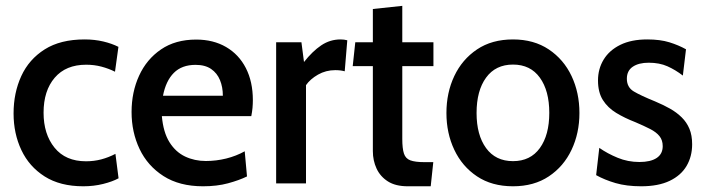

<svg xmlns="http://www.w3.org/2000/svg" viewBox="-20 -642 2466 672"><path d="M271.5 10Q190.5 10 136.2 -24.5Q82 -59 54.8 -116.8Q27.5 -174.5 27.5 -245Q27.5 -317 54.5 -375.8Q81.5 -434.5 136.5 -469.2Q191.5 -504 276 -504Q311 -504 341.5 -496.8Q372 -489.5 394.5 -478L382.5 -391Q360.5 -402 335 -408.8Q309.5 -415.5 281.5 -415.5Q210.5 -415.5 171.5 -370Q132.5 -324.5 132.5 -247.5Q132.5 -172.5 171 -125Q209.5 -77.5 281 -77.5Q309 -77.5 334.5 -84.2Q360 -91 384 -103.5L395 -18Q374 -6.5 341 1.8Q308 10 271.5 10Z M690.5 10Q608 10 552.2 -25.8Q496.5 -61.5 468.5 -120.5Q440.5 -179.5 440.5 -250Q440.5 -319.5 466.8 -377Q493 -434.5 543.5 -469Q594 -503.5 666.5 -503.5Q726.5 -503.5 771.2 -477.5Q816 -451.5 840.5 -403.8Q865 -356 865 -291.5Q865 -278.5 863.8 -264.5Q862.5 -250.5 859.5 -235.5H546.5Q551.5 -179 573 -144.5Q594.5 -110 627.8 -94.2Q661 -78.5 700.5 -78.5Q736.5 -78.5 771.8 -87.2Q807 -96 836.5 -112.5L844.5 -24.5Q817 -11 778.2 -0.5Q739.5 10 690.5 10ZM550.5 -307H760Q760 -337 750 -361.5Q740 -386 719 -400.5Q698 -415 664.5 -415Q616.5 -415 588.5 -387Q560.5 -359 550.5 -307Z M946.5 0V-494H1035L1044 -425Q1073.5 -462.5 1104.2 -483.2Q1135 -504 1172 -504Q1184.5 -504 1195.5 -501L1186.5 -392.5Q1179 -394.5 1171 -395.5Q1163 -396.5 1153.5 -396.5Q1120.5 -396.5 1093 -380.8Q1065.5 -365 1051 -344V0Z M1407.5 10Q1364.5 10 1337.8 -7Q1311 -24 1298 -52Q1285 -80 1285 -113V-410.5H1214.5L1223.5 -494H1285V-610.5L1388 -621.5V-494H1497V-410.5H1388V-156Q1388 -122 1393.8 -104.5Q1399.5 -87 1416.2 -80.8Q1433 -74.5 1466 -74.5H1496.5L1487.5 10Z M1775.5 10Q1701.5 10 1649.5 -24.8Q1597.5 -59.5 1570 -117.8Q1542.5 -176 1542.5 -246.5Q1542.5 -317.5 1570 -375.8Q1597.5 -434 1649.5 -469Q1701.5 -504 1775.5 -504Q1848.5 -504 1900.8 -469Q1953 -434 1980.5 -375.8Q2008 -317.5 2008 -246.5Q2008 -176 1980.5 -117.8Q1953 -59.5 1901 -24.8Q1849 10 1775.5 10ZM1775.5 -78Q1836.5 -78 1869.5 -123.8Q1902.5 -169.5 1902.5 -247Q1902.5 -324.5 1869.5 -370.2Q1836.5 -416 1775.5 -416Q1714.5 -416 1681.2 -370.2Q1648 -324.5 1648 -246.5Q1648 -169.5 1681.2 -123.8Q1714.5 -78 1775.5 -78Z M2224 10Q2173 10 2134.5 -1.2Q2096 -12.5 2066.5 -29L2077.5 -124.5Q2106 -104.5 2141.8 -89.8Q2177.5 -75 2218 -75Q2257 -75 2278.2 -89Q2299.5 -103 2299.5 -130.5Q2299.5 -151.5 2288.2 -165.5Q2277 -179.5 2255.5 -190.5Q2234 -201.5 2203.5 -214.5Q2166 -229 2136.5 -247Q2107 -265 2090 -292Q2073 -319 2073 -360.5Q2073 -401 2092.8 -433.5Q2112.5 -466 2151 -485Q2189.5 -504 2245.5 -504Q2290.5 -504 2322.8 -494Q2355 -484 2381 -469.5L2370 -377.5Q2344 -397.5 2316 -410Q2288 -422.5 2250.5 -422.5Q2215.5 -422.5 2194.8 -408.5Q2174 -394.5 2174 -366.5Q2174 -336.5 2198.2 -322Q2222.5 -307.5 2273 -287Q2301.5 -275 2325 -261.8Q2348.5 -248.5 2366 -231.2Q2383.5 -214 2393 -191.2Q2402.5 -168.5 2402.5 -137Q2402.5 -94.5 2383 -61.2Q2363.5 -28 2323.8 -9Q2284 10 2224 10Z"/></svg>

Font: Cabin SemiCondensedMedium
Style: Regular
Weight: 500
Width: 4
Designer: Pablo Impallari
Foundry: Pablo Impallari. http://www.impallari.com Igino Marini. http://www.ikern.com
Version: Version 3.001